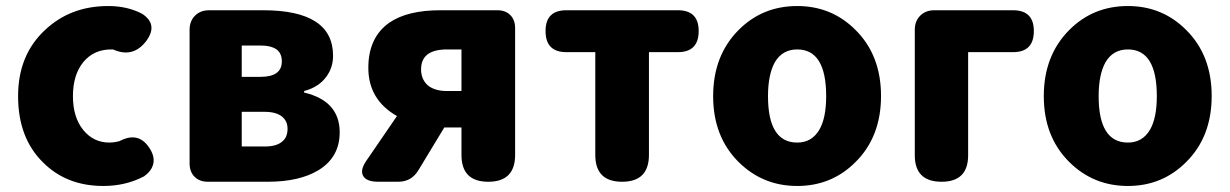

<svg xmlns="http://www.w3.org/2000/svg" viewBox="-20 -603 4080 637"><path d="M323 14Q200 14 122 -65Q40 -146 40 -284Q40 -421 130 -504Q214 -583 339 -583Q403 -583 452 -557Q505 -522 466 -468Q422 -409 355 -439Q352 -439 349 -439Q291 -439 256.5 -397Q222 -355 222 -284Q222 -214 256 -172Q290 -130 343 -130Q359 -130 377 -135Q443 -170 480 -105Q494 -80 488 -57.5Q482 -35 458 -18Q397 14 323 14Z M670 0Q642 0 625.5 -16.5Q609 -33 609 -61V-504Q609 -533 627 -551Q645 -569 674 -569H853Q1085 -569 1085 -418Q1085 -379 1063 -349Q1038 -314 989 -301V-296Q1107 -268 1107 -164Q1107 -81 1036 -38Q973 0 868 0H738ZM782 -117H859Q898 -117 917 -134Q934 -148 934 -176Q934 -201 916 -216Q896 -232 858 -232H782ZM782 -348H844Q915 -348 915 -399Q915 -425 899 -438Q880 -452 844 -452H782Z M1235 0Q1195 0 1184.5 -20Q1174 -40 1197 -72L1297 -218Q1202 -272 1202 -378Q1202 -479 1272 -528Q1332 -569 1441 -569H1565H1630Q1657 -569 1673 -553Q1689 -537 1689 -510V-89Q1689 0 1600 0Q1511 0 1511 -89V-180H1454L1368 -38Q1345 0 1301 0ZM1463 -301H1511V-439H1463Q1377 -439 1377 -373Q1377 -341 1398 -321Q1421 -301 1463 -301Z M2044 0Q1955 0 1955 -89V-430H1859Q1790 -430 1790 -500Q1790 -569 1859 -569H2044H2229Q2298 -569 2298 -500Q2298 -430 2229 -430H2133V-89Q2133 0 2044 0Z M2625 14Q2511 14 2431 -65Q2346 -149 2346 -284Q2346 -419 2431 -504Q2510 -583 2625 -583Q2739 -583 2818 -504Q2903 -420 2903 -284.5Q2903 -149 2818 -65Q2739 14 2625 14ZM2625 -130Q2673 -130 2698 -172Q2721 -211 2721 -284Q2721 -439 2625 -439Q2576 -439 2551 -397Q2528 -356 2528 -284Q2528 -130 2625 -130Z M3104 0Q3015 0 3015 -88V-504Q3015 -533 3033 -551Q3051 -569 3080 -569H3212H3341Q3410 -569 3410 -500Q3410 -430 3341 -430H3192V-88Q3192 0 3104 0Z M3722 14Q3608 14 3528 -65Q3443 -149 3443 -284Q3443 -419 3528 -504Q3607 -583 3722 -583Q3836 -583 3915 -504Q4000 -420 4000 -284.5Q4000 -149 3915 -65Q3836 14 3722 14ZM3722 -130Q3770 -130 3795 -172Q3818 -211 3818 -284Q3818 -439 3722 -439Q3673 -439 3648 -397Q3625 -356 3625 -284Q3625 -130 3722 -130Z"/></svg>

Font: GenSenRounded TW H
Style: Regular
Weight: 900
Version: Version 1.501;PS 1;hotconv 16.6.51;makeotf.lib2.5.65220